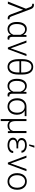

<svg xmlns="http://www.w3.org/2000/svg" viewBox="2211 -3004 997 5459"><g transform="rotate(90 2709.5 -274.5)"><path d="M123 -741.2Q199.2 -741.2 232.4 -666.5L245.1 -634.8L442.4 -110.8Q456.1 -74.7 470.2 -60.5Q484.4 -46.4 504.9 -46.4L525.9 -48.3L529.8 0Q518.1 5.4 496.6 5.4Q458.5 5.4 433.6 -14.2Q408.7 -33.7 387.2 -88.9L257.8 -434.1L88.9 0H23.9L227.5 -513.7L182.1 -630.4L174.8 -646.5Q153.3 -691.4 111.8 -691.4L88.9 -689.5L86.4 -735.8Q102.5 -741.2 123 -741.2Z M1027.8 -528.3V-130.9Q1028.3 -42.5 1077.1 -42.5Q1087.4 -42.5 1101.6 -46.4L1109.9 -1Q1089.8 10.3 1062 10.3Q1023.9 10.3 1001.2 -12Q978.5 -34.2 971.7 -85.9Q918 10.3 806.2 10.3Q717.8 10.3 663.8 -53.5Q609.9 -117.2 605 -229L604.5 -259.8Q604.5 -389.2 659.2 -463.6Q713.9 -538.1 807.1 -538.1Q918 -538.1 970.7 -438L977.5 -528.3ZM663.1 -249.5Q663.1 -149.9 703.1 -94.5Q743.2 -39.1 816.9 -39.1Q923.8 -39.1 969.2 -156.7V-359.9Q947.8 -421.4 908.9 -454.8Q870.1 -488.3 817.9 -488.3Q745.1 -488.3 704.1 -427.7Q663.1 -367.2 663.1 -249.5Z M1354 -80.6 1514.6 -528.3H1574.7L1377.4 0H1330.1L1131.8 -528.3H1191.9Z M2099.1 -300.8Q2099.1 -151.4 2042.5 -70.8Q1985.8 9.8 1880.9 9.8Q1777.3 9.8 1720.2 -69.8Q1663.1 -149.4 1661.6 -294.4V-412.1Q1661.6 -560.5 1718.8 -640.6Q1775.9 -720.7 1879.9 -720.7Q1984.4 -720.7 2041.3 -641.6Q2098.1 -562.5 2099.1 -416.5ZM1720.2 -377.9H2040.5V-419.4Q2040.5 -541.5 1998.3 -606.2Q1956.1 -670.9 1879.9 -670.9Q1803.7 -670.9 1762 -606Q1720.2 -541 1720.2 -417.5ZM2040.5 -328.1H1720.2V-294.4Q1720.2 -174.8 1762.2 -107.2Q1804.2 -39.6 1880.9 -39.6Q1955.1 -39.6 1997.1 -103.3Q2039.1 -167 2040.5 -287.1Z M2644.5 -528.3V-130.9Q2645 -42.5 2693.8 -42.5Q2704.1 -42.5 2718.3 -46.4L2726.6 -1Q2706.5 10.3 2678.7 10.3Q2640.6 10.3 2617.9 -12Q2595.2 -34.2 2588.4 -85.9Q2534.7 10.3 2422.9 10.3Q2334.5 10.3 2280.5 -53.5Q2226.6 -117.2 2221.7 -229L2221.2 -259.8Q2221.2 -389.2 2275.9 -463.6Q2330.6 -538.1 2423.8 -538.1Q2534.7 -538.1 2587.4 -438L2594.2 -528.3ZM2279.8 -249.5Q2279.8 -149.9 2319.8 -94.5Q2359.9 -39.1 2433.6 -39.1Q2540.5 -39.1 2585.9 -156.7V-359.9Q2564.5 -421.4 2525.6 -454.8Q2486.8 -488.3 2434.6 -488.3Q2361.8 -488.3 2320.8 -427.7Q2279.8 -367.2 2279.8 -249.5Z M3282.7 -478H3129.4Q3182.6 -444.8 3212.2 -389.9Q3241.7 -335 3241.7 -263.2V-247.1Q3241.7 -174.8 3212.4 -115.7Q3183.1 -56.6 3129.6 -23.4Q3076.2 9.8 3008.8 9.8Q2903.8 9.8 2839.1 -64.2Q2774.4 -138.2 2774.4 -260.3V-272Q2774.4 -385.7 2839.6 -457Q2904.8 -528.3 3009.8 -528.3H3282.7ZM2833 -255.9Q2833 -159.7 2881.3 -99.6Q2929.7 -39.6 3008.8 -39.6Q3086.4 -39.6 3135 -99.4Q3183.6 -159.2 3183.6 -260.7V-272Q3183.6 -362.3 3135.3 -420.2Q3086.9 -478 3007.3 -478Q2929.2 -478 2881.1 -419.7Q2833 -361.3 2833 -268.1Z M3422.9 -528.3V-217.8Q3422.9 -129.9 3453.6 -84.7Q3484.4 -39.6 3551.3 -39.6Q3615.7 -39.6 3653.3 -67.6Q3690.9 -95.7 3705.1 -152.3V-528.3H3763.7V0H3710.4L3707 -75.2Q3659.2 9.8 3555.2 9.8Q3465.3 9.8 3422.9 -51.3V203.1H3364.7V-528.3Z M3894.5 -145Q3894.5 -242.7 4004.4 -271Q3956.1 -288.1 3929.9 -318.8Q3903.8 -349.6 3903.8 -387.7Q3903.8 -458.5 3959 -498Q4014.2 -537.6 4110.8 -537.6Q4201.2 -537.6 4261.5 -494.6Q4321.8 -451.7 4321.8 -385.7H4263.7Q4263.7 -430.2 4219.5 -459.2Q4175.3 -488.3 4110.8 -488.3Q4042.5 -488.3 4002.7 -461.9Q3962.9 -435.5 3962.9 -388.7Q3962.9 -293.9 4112.8 -293.9H4199.2V-245.1H4105.5Q4031.2 -244.6 3992.4 -220.7Q3953.6 -196.8 3953.6 -144Q3953.6 -96.7 3996.3 -68.1Q4039.1 -39.6 4110.8 -39.6Q4180.7 -39.6 4226.3 -71.3Q4272 -103 4272 -151.4H4330.6Q4330.6 -78.1 4268.8 -34.2Q4207 9.8 4110.8 9.8Q4013.7 9.8 3954.1 -32.5Q3894.5 -74.7 3894.5 -145ZM4121.1 -753.4H4178.7L4125.5 -605H4085Z M4626.5 -80.6 4787.1 -528.3H4847.2L4649.9 0H4602.5L4404.3 -528.3H4464.4Z M4903.3 -272Q4903.3 -348.1 4932.9 -409.2Q4962.4 -470.2 5016.4 -504.2Q5070.3 -538.1 5138.7 -538.1Q5244.1 -538.1 5309.6 -464.1Q5375 -390.1 5375 -268.1V-255.9Q5375 -179.2 5345.5 -117.9Q5315.9 -56.6 5262.2 -23.4Q5208.5 9.8 5139.6 9.8Q5034.7 9.8 4969 -64.2Q4903.3 -138.2 4903.3 -260.3ZM4961.9 -255.9Q4961.9 -161.1 5011 -100.3Q5060.1 -39.6 5139.6 -39.6Q5218.8 -39.6 5267.8 -100.3Q5316.9 -161.1 5316.9 -260.7V-272Q5316.9 -332.5 5294.4 -382.8Q5272 -433.1 5231.4 -460.7Q5190.9 -488.3 5138.7 -488.3Q5060.5 -488.3 5011.2 -427Q4961.9 -365.7 4961.9 -266.6Z"/></g></svg>

Font: RobotoInd Light
Style: Regular
Weight: 300
Designer: Google
Version: Version 2.001151; 2014